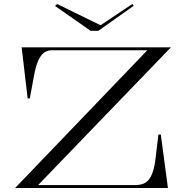

<svg xmlns="http://www.w3.org/2000/svg" viewBox="-20 -946 938 966"><path d="M56 0 721 -693H240Q218 -693 201.5 -681Q185 -669 172 -640Q159 -611 150 -559L130 -451H119L89 -708H840L172 -15H663Q692 -15 712.5 -27.5Q733 -40 746 -73.5Q759 -107 765 -169L777 -269H789L825 0ZM646 -926 653 -917 475 -791H436L257 -916L267 -926L486 -819Z"/></svg>

Font: Kalnia SemiExpanded Light
Style: Regular
Weight: 300
Width: 6
Designer: Frida Medrano
Foundry: Frida Medrano
Version: Version 1.105